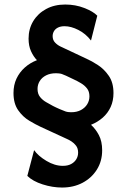

<svg xmlns="http://www.w3.org/2000/svg" viewBox="-20 -695 561 848"><path d="M254.2 133.3Q211.8 133.3 168.4 119.4Q125 105.6 100.7 81.9L130.6 -31.9Q148.6 -6.2 185.1 15.6Q221.5 37.5 257.6 37.5Q279.2 37.5 294.1 29.5Q309 21.5 317 8.3Q325 -4.9 325 -20.8Q325 -39.6 316 -51.4Q306.9 -63.2 295.5 -70.5Q284 -77.8 277.1 -80.6L158.3 -135.4Q137.5 -145.1 109.4 -161.8Q81.2 -178.5 60.4 -208Q39.6 -237.5 39.6 -284Q39.6 -319.4 52.8 -347.6Q66 -375.7 89.2 -396.5Q112.5 -417.4 143.1 -429.2Q127.8 -445.1 117 -468.8Q106.2 -492.4 106.2 -524.3Q106.2 -567.4 126.7 -601.4Q147.2 -635.4 183.7 -655.2Q220.1 -675 268.1 -675Q313.2 -675 352.4 -659.7Q391.7 -644.4 409.7 -625.7L381.9 -516Q358.3 -546.5 326 -562.8Q293.8 -579.2 265.3 -579.2Q247.9 -579.2 236.1 -573.3Q224.3 -567.4 218.4 -557.3Q212.5 -547.2 212.5 -535.4Q212.5 -518.1 223.3 -506.9Q234 -495.8 247.2 -489.6L362.5 -435.4Q384.7 -425.7 412.5 -407.6Q440.3 -389.6 460.8 -359.7Q481.2 -329.9 481.2 -284Q481.2 -250 468.8 -222.6Q456.2 -195.1 433.7 -175.3Q411.1 -155.6 381.9 -143.8Q402.1 -125.7 416.7 -98.3Q431.2 -70.8 431.2 -31.2Q431.2 16.7 408 53.8Q384.7 91 344.8 112.2Q304.9 133.3 254.2 133.3ZM294.4 -199.3Q319.4 -199.3 337.5 -209Q355.6 -218.8 365.3 -234.7Q375 -250.7 375 -269.4Q375 -291 364.2 -304.5Q353.5 -318.1 337.8 -327.4Q322.2 -336.8 306.9 -343.8Q281.9 -356.2 271.2 -360.8Q260.4 -365.3 257.6 -366.3Q254.9 -367.4 253.5 -368.1Q247.2 -370.1 239.9 -370.8Q232.6 -371.5 227.1 -371.5Q202.1 -371.5 183.7 -362.2Q165.3 -352.8 155.6 -337.2Q145.8 -321.5 145.8 -302.1Q145.8 -280.6 156.9 -266.7Q168.1 -252.8 184 -243.8Q200 -234.7 213.9 -227.1Q220.1 -224.3 226.7 -220.8Q233.3 -217.4 243.4 -213.2Q253.5 -209 269.4 -202.8Q275.7 -200.7 282.3 -200Q288.9 -199.3 294.4 -199.3Z"/></svg>

Font: Afacad Flux
Style: Bold
Weight: 700
Designer: Kristian Moeller
Foundry: Dicotype
Version: Version 1.100